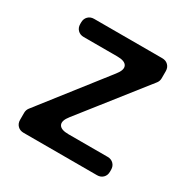

<svg xmlns="http://www.w3.org/2000/svg" viewBox="-118 -584 672 688"><g transform="rotate(30 218.0 -240.0)"><path d="M32 -34V-63Q32 -75 39 -84L247 -350Q267 -375 259.5 -390Q252 -405 220 -405H81Q66 -405 56.5 -414.5Q47 -424 47 -439V-446Q47 -461 56.5 -470.5Q66 -480 81 -480H363Q378 -480 387.5 -470.5Q397 -461 397 -446V-417Q397 -405 390 -396L181 -131Q161 -106 168.5 -91Q176 -76 208 -76H370Q385 -76 394.5 -66.5Q404 -57 404 -42V-34Q404 -19 394.5 -9.5Q385 0 370 0H66Q51 0 41.5 -9.5Q32 -19 32 -34Z"/></g></svg>

Font: Higure Gothic Medium
Style: Regular
Weight: 500
Designer: Yoshimichi Ohira
Foundry: Positype
Version: Version 1.000